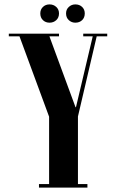

<svg xmlns="http://www.w3.org/2000/svg" viewBox="-20 -852 527 872"><path d="M163 -791Q163 -809 175 -820.5Q187 -832 205 -832Q223 -832 235.5 -820.5Q248 -809 248 -791Q248 -772 235.5 -760.5Q223 -749 205 -749Q187 -749 175 -760.5Q163 -772 163 -791ZM280 -791Q280 -809 292.5 -820.5Q305 -832 322 -832Q341 -832 353 -820.5Q365 -809 365 -791Q365 -772 353 -760.5Q341 -749 322 -749Q305 -749 292.5 -760.5Q280 -772 280 -791ZM422 -699 334 -323V0H203V-322L64 -699H200L323 -365H325L404 -699ZM418 -687 421 -699H467V-687ZM358 -687V-699H407L404 -687ZM199 -687 194 -699H248V-687ZM20 -687V-699H73L80 -687ZM322 0V-16H377V0ZM157 0V-16H212V0Z"/></svg>

Font: Emberly Black
Style: Regular
Weight: 900
Designer: Rajesh Rajput
Foundry: Rajesh Rajput
Version: Version 1.000